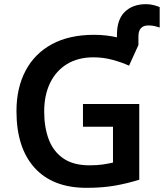

<svg xmlns="http://www.w3.org/2000/svg" viewBox="-20 -891 786 921"><path d="M680 -871Q701 -871 719 -866Q737 -861 746 -857V-759Q738 -762 723.5 -765.5Q709 -769 692 -769Q644 -769 644 -716V-675L599 -576Q564 -592 520 -604Q476 -616 428 -616Q355 -616 302 -584Q249 -552 220.5 -493.5Q192 -435 192 -356Q192 -280 214 -222Q236 -164 284 -131Q332 -98 409 -98Q447 -98 473 -102Q499 -106 522 -111V-283H378V-392H648V-29Q591 -11 531 -0.5Q471 10 395 10Q233 10 146 -86Q59 -182 59 -358Q59 -469 102.5 -551.5Q146 -634 229 -679Q312 -724 431 -724Q488 -724 541 -712V-724Q541 -798 579 -834.5Q617 -871 680 -871Z"/></svg>

Font: Noto Sans SemiBold
Style: Regular
Weight: 600
Designer: Monotype Design Team
Foundry: Monotype Imaging Inc.
Version: Version 2.007